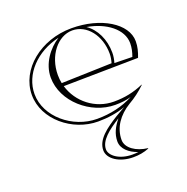

<svg xmlns="http://www.w3.org/2000/svg" viewBox="-112 -510 794 815"><g transform="rotate(-20 285.0 -102.5)"><path d="M229.9 -385.8C183.1 -356.4 141 -300.7 141 -238C141 -128.5 249.8 -35.4 358.9 -35.4C384.8 -35.4 408.7 -37.8 431.8 -44.6C382.8 -18.9 328.1 -5.9 266.8 -5.9C157.1 -5.9 52.4 -92.5 52.4 -195.6C52.4 -284.8 126.1 -362.2 229.9 -385.8ZM352.1 22.6C329.2 50.4 314 79 314 113.7C314 147.1 343.9 173 382.3 186C372.8 187.3 364.6 187.7 355 187.7C296.5 187.7 257 156.9 257 128.7C257 88.7 298.9 56 352.1 22.6ZM295 -395C360.1 -395 411 -330.8 411 -248C411 -234.5 408.4 -220.1 404.5 -207L176.8 -200.1C174.3 -212.3 173 -225 173 -238C173 -324.7 228.7 -395 295 -395ZM356.9 -387.9C440.8 -373.5 508 -323.9 508 -260C508 -239.4 503.3 -220.3 496.6 -201.9L416 -203.6C420.2 -217.5 423 -232.9 423 -248C423 -308.3 397.3 -360.7 356.9 -387.9ZM180.6 -185 518 -190C527.1 -213.7 533 -234.8 533 -260C533 -340 427.5 -405 295 -405C155.4 -405 40.4 -311.2 40.4 -195.6C40.4 -84.3 151.7 6.1 266.8 6.1C311 6.1 352.8 -0.2 391.1 -13.9L347 11.7C294.2 44.7 245 79.6 245 128.7C245 167.9 294.3 199.7 355 199.7C380.9 199.7 403 196.1 427 186.7V184.7C375 178.8 333 150.3 333 113.7C333 57.8 366.4 11.9 417 -19C446.4 -36 469.4 -53.6 494 -77L493 -78C449 -59 408.3 -50.4 358.9 -50.4C274.8 -50.4 203.4 -107.5 180.6 -185Z"/></g></svg>

Font: Sortefax
Style: Medium
Weight: 500
Designer: gluk
Foundry: gluk
Version: Version 0.261